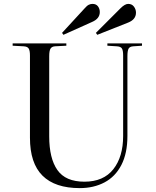

<svg xmlns="http://www.w3.org/2000/svg" viewBox="-20 -953 802 987"><path d="M390 14Q263 14 198.5 -50Q134 -114 134 -245V-668Q134 -693 127.5 -703.5Q121 -714 101 -715L45 -718V-730H321V-718L263 -715Q247 -714 240 -703.5Q233 -693 233 -664V-252Q233 -139 275 -79Q317 -19 414 -19Q512 -19 562.5 -83Q613 -147 613 -254V-668Q613 -694 606.5 -704Q600 -714 580 -715L532 -718V-730H710V-718L666 -715Q647 -714 641 -703Q635 -692 635 -664V-254Q635 -165 604 -105Q573 -45 517.5 -15.5Q462 14 390 14ZM306 -774 299 -784 415 -910Q427 -924 436.5 -928.5Q446 -933 455 -933Q474 -933 483.5 -920.5Q493 -908 493 -891Q493 -857 453 -840ZM480 -774 473 -784 599 -910Q622 -933 639 -933Q658 -933 668.5 -919Q679 -905 679 -888Q679 -853 639 -837Z"/></svg>

Font: Literata 72pt
Style: Regular
Weight: 400
Designer: Latin by Veronika Burian and Jose Scaglione. Greek by Irene Vlachou. Cyrillic by Vera Evstafieva.
Foundry: TypeTogether
Version: Version 3.002